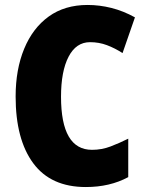

<svg xmlns="http://www.w3.org/2000/svg" viewBox="-20 -744 590 774"><path d="M343 -574Q287 -574 256.5 -515.5Q226 -457 226 -354Q226 -140 351 -140Q390 -140 425.5 -153.5Q461 -167 497 -185V-30Q423 10 326 10Q185 10 114 -86Q43 -182 43 -355Q43 -464 77.5 -547.5Q112 -631 176.5 -677.5Q241 -724 333 -724Q381 -724 429 -712Q477 -700 524 -674L474 -530Q443 -550 411 -562Q379 -574 343 -574Z"/></svg>

Font: Noto Sans Lao Condensed Black
Style: Regular
Weight: 900
Width: 3
Designer: Monotype Design Team
Foundry: Monotype Imaging Inc.
Version: Version 2.003; ttfautohint (v1.8.4.7-5d5b)